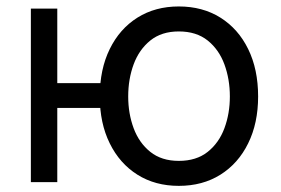

<svg xmlns="http://www.w3.org/2000/svg" viewBox="-20 -573 883 604"><path d="M77.1 0V-545.9H160.2V0ZM140.6 -233.4V-311.5H339.8V-233.4ZM542.5 11.7Q468.3 11.7 412.4 -23.4Q356.4 -58.6 325.2 -122.1Q293.9 -185.5 293.9 -269.5Q293.9 -355 325.2 -418.7Q356.4 -482.4 412.4 -517.6Q468.3 -552.7 542.5 -552.7Q617.2 -552.7 673.3 -517.6Q729.5 -482.4 760.7 -418.7Q792 -355 792 -269.5Q792 -185.5 760.7 -122.1Q729.5 -58.6 673.3 -23.4Q617.2 11.7 542.5 11.7ZM542.5 -66.9Q597.7 -66.9 633.3 -95.2Q668.9 -123.5 686 -169.7Q703.1 -215.8 703.1 -269.5Q703.1 -323.7 686 -370.4Q668.9 -417 633.3 -445.6Q597.7 -474.1 542.5 -474.1Q488.3 -474.1 452.9 -445.6Q417.5 -417 400.4 -370.6Q383.3 -324.2 383.3 -269.5Q383.3 -215.8 400.4 -169.7Q417.5 -123.5 452.9 -95.2Q488.3 -66.9 542.5 -66.9Z"/></svg>

Font: Adwaita Sans
Style: Regular
Weight: 400
Designer: Rasmus Andersson
Foundry: rsms
Version: Version 4.001;git-9221beed3